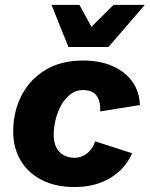

<svg xmlns="http://www.w3.org/2000/svg" viewBox="-20 -758 614 788"><path d="M286 9.6Q207.4 9.6 150.7 -19.7Q94 -49 64.1 -100.5Q34.2 -152 34.2 -217.6Q34.2 -298.8 67.8 -364.9Q101.4 -431 165.5 -470.3Q229.6 -509.6 321.4 -509.6Q390.4 -509.6 441.9 -486.9Q493.4 -464.2 522.9 -423.2Q552.4 -382.2 554.2 -326.8L391 -300.8Q393.6 -340 377.2 -364.2Q360.8 -388.4 319.8 -388.4Q292 -388.4 270 -371.8Q248 -355.2 232.4 -328.1Q216.8 -301 208.6 -268.3Q200.4 -235.6 200.4 -203Q200.4 -174.6 210.8 -153.6Q221.2 -132.6 240.5 -121.5Q259.8 -110.4 286.8 -110.4Q314.4 -110.4 337.5 -128.6Q360.6 -146.8 370.4 -178L522.2 -129Q493.8 -64.4 432.3 -27.4Q370.8 9.6 286 9.6ZM260.8 -565 191.4 -738H306L355.2 -648L445.8 -738H574.2L425.2 -565Z"/></svg>

Font: Work Sans
Style: Italic
Weight: 400
Italic angle: -13°
Designer: Wei Huang
Foundry: Wei Huang
Version: Version 2.012